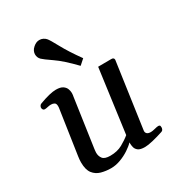

<svg xmlns="http://www.w3.org/2000/svg" viewBox="-183 -882 941 1014"><g transform="rotate(-30 287.5 -375.0)"><path d="M198.2 13.7Q167 13.7 138.7 5.9Q110.4 -2 92.8 -24.7Q75.2 -47.4 75.2 -92.3Q75.2 -108.4 78.1 -127.9L118.7 -401.4Q119.1 -404.8 119.1 -410.2Q119.1 -426.3 110.6 -431.4Q102.1 -436.5 90.3 -436.5Q80.1 -436.5 68.8 -433.8Q57.6 -431.2 50.8 -431.2Q39.1 -431.2 36.6 -445.3Q35.6 -450.7 39.3 -457.8Q43 -464.8 50.8 -467.3Q117.2 -491.7 151.4 -491.7Q179.7 -491.7 193.6 -481.9Q207.5 -472.2 212.2 -458.7Q216.8 -445.3 216.8 -434.1Q216.8 -426.3 215.8 -421.1Q214.8 -416 214.8 -416L171.9 -118.7Q171.4 -113.3 170.7 -107.7Q169.9 -102.1 169.9 -96.7Q169.9 -75.7 181.6 -60.5Q193.4 -45.4 227.5 -45.4Q270 -45.4 301.3 -62.7Q332.5 -80.1 354 -98.1L406.2 -484.9L486.8 -485.4Q502.9 -485.4 502.9 -471.7L446.3 -73.7Q444.3 -62 451.4 -54.4Q458.5 -46.9 475.1 -46.9Q485.4 -46.9 501 -51Q516.6 -55.2 523.9 -55.2Q528.3 -55.2 532.2 -53.2Q536.1 -51.3 536.1 -40.5Q536.1 -34.7 533.4 -28.6Q530.8 -22.5 523.9 -20Q490.2 -8.8 458.7 -1.2Q427.2 6.3 409.2 6.3Q380.9 6.3 368.4 -3.2Q356 -12.7 352.8 -25.9Q349.6 -39.1 349.6 -49.8Q349.6 -51.3 349.6 -53Q349.6 -54.7 349.6 -56.2Q335.4 -41 310.8 -24.7Q286.1 -8.3 256.6 2.7Q227.1 13.7 198.2 13.7ZM328.6 -535.2Q264.2 -602.1 219.2 -632.8Q174.3 -663.6 163.6 -674.3Q149.9 -688 149.9 -708Q149.9 -717.3 154.3 -727.3Q158.7 -737.3 169.4 -746.6Q187.5 -762.7 207 -762.7Q219.2 -762.7 229.5 -757.6Q239.7 -752.4 246.1 -745.1Q255.9 -734.4 283.2 -683.6Q310.5 -632.8 360.4 -563.5Z"/></g></svg>

Font: Gelasio
Style: Italic
Weight: 400
Italic angle: -8.5°
Designer: Eben Sorkin
Foundry: Eben Sorkin
Version: Version 1.008